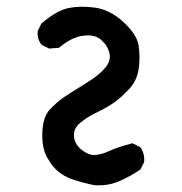

<svg xmlns="http://www.w3.org/2000/svg" viewBox="-20 -551 540 569"><path d="M260.7 -2Q231 -7.8 202.1 -17.1Q172.9 -25.9 153.3 -42Q147 -47.4 140.9 -54Q134.8 -60.5 129.4 -68.6Q124 -76.7 118.7 -85.9Q103.5 -114.7 105.5 -159.7Q107.4 -204.6 127.4 -226.1Q146.5 -246.6 168.5 -262.2Q179.2 -269.5 194.8 -279.5Q210.4 -289.6 231 -301.8Q244.1 -310.1 255.4 -317.9Q266.6 -325.7 275.4 -333.5Q284.2 -341.3 290.5 -348.6Q309.1 -369.6 304.7 -391.6Q300.3 -414.1 280.8 -432.1Q274.4 -438 266.6 -441.4Q258.8 -444.8 249 -445.8Q239.3 -446.8 227.5 -445.3Q191.9 -440.9 156.2 -410.6L154.8 -409.2H152.8L127.4 -407.2H126L124.5 -407.7L105 -417.5L103.5 -418L103 -418.9Q89.8 -434.6 91.8 -458.5V-459.5L92.3 -460.4L102.1 -480L102.5 -481.4L103.5 -481.9Q147.9 -520 183.6 -527.3Q218.8 -534.2 262.2 -528.3Q306.2 -522 345.7 -485.8Q385.3 -449.2 390.6 -417Q395.5 -385.7 391.6 -351.1Q387.2 -314.9 365.2 -290Q354.5 -278.3 343.8 -268.3Q333 -258.3 322.3 -250Q300.8 -234.4 269.5 -219.2Q239.3 -205.1 217.8 -187Q197.3 -170.4 199.2 -147Q201.2 -123 222.2 -106.9Q244.1 -89.8 263.2 -91.8Q268.1 -92.3 273.2 -93.3Q278.3 -94.2 283.4 -95.7Q288.6 -97.2 293.5 -99.1Q298.3 -101.1 303.7 -103.5Q325.2 -113.8 370.6 -126L372.6 -126.5L374.5 -125.5L394 -115.7L395.5 -114.7L396.5 -113.8Q409.2 -95.2 407.2 -71.8V-70.8L406.7 -69.8L397 -50.3L396 -48.8L395 -47.9Q365.2 -27.8 333.5 -14.2Q316.9 -6.8 299.1 -3.9Q281.2 -1 261.2 -2Z"/></svg>

Font: NaikaiFont
Style: SemiBold
Weight: 600
Version: Version 1.89